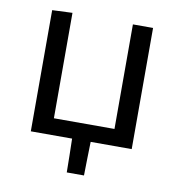

<svg xmlns="http://www.w3.org/2000/svg" viewBox="-74 -568 718 774"><g transform="rotate(10 285.0 -181.0)"><path d="M78.5 0V-496L161 -499.5V-68H409V-496H491.5V0H323.5Q322.5 34.5 321.8 69Q321 103.5 320.5 138H250Q249.5 103.5 249 69Q248 34.5 247.5 0Z"/></g></svg>

Font: Heraclito
Style: Regular
Weight: 400
Designer: Kostas Bartsokas (font) & Cristiano Sobral (main changes)
Foundry: Kostas Bartsokas (font) & Cristiano Sobral (main changes)
Version: Version 1.00;July 8, 2020;FontCreator 13.0.0.2655 64-bit